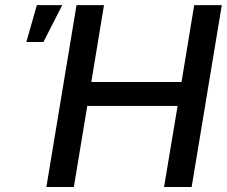

<svg xmlns="http://www.w3.org/2000/svg" viewBox="-20 -748 907 768"><path d="M165.5 0 286.1 -727.5H396L345.2 -419.9H706.1L756.8 -727.5H867.2L746.6 0H636.2L690.4 -324.2H329.1L275.4 0ZM85.4 -580.1 127.4 -727.5H229L153.8 -580.1Z"/></svg>

Font: Inter 24pt Medium
Style: Italic
Weight: 500
Italic angle: -9.3988°
Designer: Rasmus Andersson
Foundry: rsms
Version: Version 4.001;git-66647c0bb